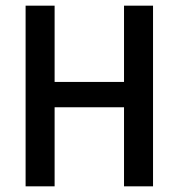

<svg xmlns="http://www.w3.org/2000/svg" viewBox="-20 -655 628 675"><path d="M416 -350V-635H518V0H416V-294L433 -278H155L172 -294V0H70V-635H172V-350L155 -367H433Z"/></svg>

Font: Gemunu Libre ExtraLight SemiBold
Style: Regular
Weight: 600
Version: Version 1.100